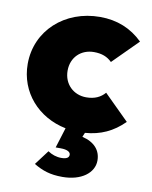

<svg xmlns="http://www.w3.org/2000/svg" viewBox="-82 -562 664 840"><g transform="rotate(10 250.5 -142.0)"><path d="M253 217C337 217 392 175 392 120C392 75 364 42 309 29L317 10C385 5 440 -20 489 -69L378 -179C359 -157 333 -144 295 -144C239 -144 195 -185 195 -245C195 -305 238 -345 295 -345C330 -345 355 -335 375 -315L485 -425C434 -475 371 -501 295 -501C138 -501 18 -392 18 -244C18 -118 106 -20 230 5L202 95H224C254 95 268 104 268 116C268 128 259 136 234 136C212 136 192 129 174 117L125 182C164 205 198 217 253 217Z"/></g></svg>

Font: MV Cash ExtraBold
Style: Regular
Weight: 800
Designer: Rodrigo Fuenzalida
Foundry: fragTYPE
Version: Version 1.100;Glyphs 3.1.2 (3151)